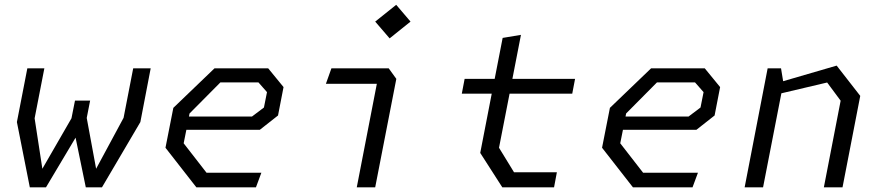

<svg xmlns="http://www.w3.org/2000/svg" viewBox="-20 -798 3760 818"><path d="M107 0H176L302 -211.5L345.5 0H414.5L578 -278L622 -507H547.5L506.5 -296L389.5 -79L349.5 -295.5L364 -369.5H299.5L284.5 -294L160.5 -79L127.5 -294L169 -507H96.5L52 -278Z M816.5 0H1070.5L1093.5 -62H860L762.5 -187.5L774 -245H1087L1164.5 -306L1188 -427L1122.5 -507H894L718.5 -338.5L685 -168.5ZM785 -301.5 787.5 -314.5 919 -447H1081L1117.5 -405.5L1104.5 -340L1053.5 -301.5Z M1500 0H1578.5L1668.5 -462L1636 -507H1392L1368.5 -441H1585.5ZM1578.5 -706 1640 -634.5 1729 -706 1668 -777.5Z M2120 0H2340.5L2352.5 -64H2170L2106 -168.5L2151 -399H2418L2430 -462H2163L2199.5 -649.5L2121.5 -636.5L2087.5 -462H1959.5L1947.5 -399H2075L2026 -146.5Z M2676.5 0H2930.5L2953.5 -62H2720L2622.5 -187.5L2634 -245H2947L3024.5 -306L3048 -427L2982.5 -507H2754L2578.5 -338.5L2545 -168.5ZM2645 -301.5 2647.5 -314.5 2779 -447H2941L2977.5 -405.5L2964.5 -340L2913.5 -301.5Z M3490 0H3569.5L3645 -389.5L3544.5 -518.5L3316.5 -452L3307.5 -507H3250.5L3152.5 0H3231L3309 -400.5L3504 -446.5L3561.5 -369Z"/></svg>

Font: Monaspace Krypton Light
Style: Italic
Weight: 300
Italic angle: -11°
Designer: Riley Cran & the Lettermatic Team
Foundry: Lettermatic
Version: Version 1.101 (Monaspace Krypton)